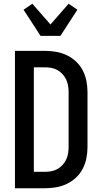

<svg xmlns="http://www.w3.org/2000/svg" viewBox="-20 -1007 540 1027"><path d="M60 0V-735H219Q249 -735 279 -730Q309 -725 336.5 -712Q364 -699 386 -678.5Q408 -658 422 -631.5Q436 -605 442 -575Q448 -545 448 -515V-220Q448 -190 442 -160Q436 -130 422 -103.5Q408 -77 386 -56.5Q364 -36 336.5 -23Q309 -10 279 -5Q249 0 219 0ZM161 -88H219Q237 -88 254 -91Q271 -94 286.5 -102.5Q302 -111 314 -124Q326 -137 333.5 -152.5Q341 -168 344 -185.5Q347 -203 347 -220V-515Q347 -532 344 -549.5Q341 -567 333.5 -582.5Q326 -598 314 -611Q302 -624 286.5 -632.5Q271 -641 254 -644Q237 -647 219 -647H161ZM197 -815 106 -955 153 -987 250 -876 347 -987 394 -955 303 -815Z"/></svg>

Font: Iosevka Curly Semibold
Style: Regular
Weight: 600
Monospace: yes
Designer: Belleve Invis
Foundry: Belleve Invis
Version: Version 22.1.2; ttfautohint (v1.8.4)